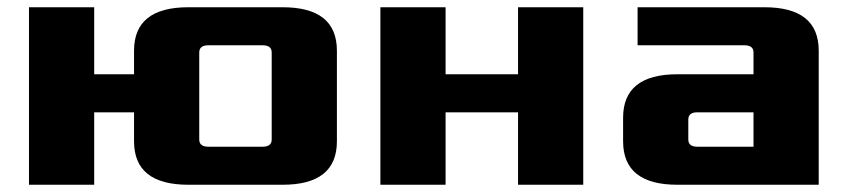

<svg xmlns="http://www.w3.org/2000/svg" viewBox="-20 -510 2340 530"><path d="M60 0V-490H240V-305H350V-370Q350 -490 500 -490H760Q910 -490 910 -370V-120Q910 0 760 0H500Q350 0 350 -120V-200H240V0ZM530 -125Q530 -105 555 -105H705Q730 -105 730 -125V-365Q730 -385 705 -385H555Q530 -385 530 -365Z M1030 0V-490H1210V-305H1410V-490H1590V0H1410V-200H1210V0Z M1700 -120V-185Q1700 -305 1850 -305H2060V-365Q2060 -385 2035 -385H1740V-490H2090Q2240 -490 2240 -370V0H1850Q1700 0 1700 -120ZM1880 -125Q1880 -105 1905 -105H2060V-200H1905Q1880 -200 1880 -180Z"/></svg>

Font: Xolonium
Style: Bold
Weight: 700
Designer: Severin Meyer
Version: Version 4.2